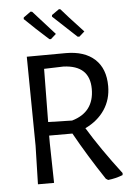

<svg xmlns="http://www.w3.org/2000/svg" viewBox="-59 -908 672 961"><g transform="rotate(-5 277.5 -427.5)"><path d="M248 -742 221 -718 213 -719Q144 -781 94 -830L95 -838L131 -864L139 -863Q141 -860 248 -742ZM391 -742 364 -718 355 -719Q255 -812 236 -830L237 -838L274 -864L281 -863Q307 -832 391 -742ZM289 -642Q383 -642 434.5 -594.5Q486 -547 486 -459Q486 -392 451.5 -340.5Q417 -289 354 -259Q420 -150 520 -19L519 -9Q483 5 445 9L434 2Q352 -121 287 -238H170V-200L174 0H93L98 -193L93 -641H94ZM271 -576 174 -573 171 -306 291 -303Q403 -335 403 -452Q403 -571 271 -576Z"/></g></svg>

Font: Alegreya Sans SC
Style: Regular
Weight: 400
Designer: Juan Pablo del Peral
Foundry: Huerta Tipografica
Version: Version 2.007